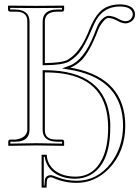

<svg xmlns="http://www.w3.org/2000/svg" viewBox="-20 -672 644 886"><path d="M558.1 -92.8Q558.1 28.3 482.4 106.4Q418.9 171.4 334 171.9Q277.8 171.9 228 149.9Q219.2 146.5 214.8 146Q201.7 146.5 198.2 154.8Q195.3 162.1 194.8 193.8H171.9V42H195.8Q196.8 81.1 227.1 109.9Q264.6 142.6 327.1 143.1Q413.1 143.1 453.1 58.1Q479 2 479 -83Q479 -300.8 269 -332.5Q231.4 -337.9 187 -337.9V-70.8Q187 -33.2 226.1 -28.8Q233.9 -27.8 242.2 -27.8H268.1Q274.9 -25.9 275.9 -20V-1L273.9 1Q272.9 1 147.9 -1L20 1L18.1 -1V-20Q19.5 -26.9 24.9 -27.8H51.8Q102.1 -35.2 106 -70.8V-574.2Q106 -613.8 64 -617.7Q57.6 -618.2 51.8 -618.2H24.9Q18.1 -620.1 17.1 -626V-645L19 -646Q20 -646 145 -645L273.9 -646L275.9 -645V-626Q273.9 -619.1 268.1 -618.2H242.2Q188 -616.7 187 -574.2V-380.9Q264.6 -381.8 292 -396Q345.7 -426.3 384.8 -517.1Q388.2 -525.4 395 -542Q425.3 -615.2 467.3 -637.2Q496.1 -651.9 534.2 -651.9Q601.6 -649.9 603 -606Q603 -579.6 576.2 -567.9Q567.4 -564 559.1 -564Q541.5 -564.5 520 -577.1Q497.6 -588.9 480 -588.9Q465.3 -588.9 444.3 -556.6Q436 -543.9 432.1 -532.2Q394 -432.1 355 -393.1Q331.1 -370.1 304.7 -359.9Q313 -358.4 320.8 -356.9H321.8L323.7 -356.4Q557.1 -307.1 558.1 -92.8ZM547.9 -92.8Q546.4 -300.3 321.8 -346.7H321.3Q319.3 -347.2 318.8 -347.2Q310.1 -348.6 302.7 -350.1L266.1 -356.4L301.3 -369.1Q366.7 -394 414.1 -512.7Q418 -522 422.9 -535.6Q437.5 -576.7 464.4 -593.8Q473.1 -598.6 480 -599.1Q501 -598.6 524.9 -585.9Q544.9 -574.2 559.1 -574.2Q580.6 -574.2 590.3 -594.2Q592.8 -600.6 592.8 -606Q590.3 -641.1 534.2 -642.1Q460 -642.1 423.8 -579.1Q414.6 -562.5 404.3 -538.1Q369.6 -454.6 339.4 -421.4Q319.3 -400.4 296.9 -387.2Q266.6 -371.6 187 -371.1H176.8V-574.2Q178.7 -627.4 242.2 -627.9H266.1V-635.7Q177.7 -634.8 145 -634.8Q109.9 -634.8 26.9 -635.7V-627.9H51.8Q114.7 -626.5 116.2 -574.2V-70.8Q114.3 -18.6 51.8 -18.1H27.8V-9.3Q116.2 -11.2 147.9 -11.2Q184.1 -11.2 266.1 -9.3V-18.1H242.2Q178.2 -19.5 176.8 -70.8V-348.1H187Q472.2 -347.2 488.3 -111.8Q489.3 -97.2 488.8 -83Q488.8 85.9 394.5 136.7Q363.3 152.8 327.1 152.8Q259.8 152.3 220.2 117.2Q190.9 88.4 186.5 51.8H182.1V184.1H185.1Q186.5 157.2 188.5 151.4V151.9Q194.8 136.7 214.8 136.2Q220.7 136.2 251 147.9Q286.1 161.6 334 162.1Q429.2 162.1 492.2 80.1Q547.4 6.8 547.9 -92.8Z"/></svg>

Font: Linux Biolinum Outline O
Style: Bold
Weight: 700
Designer: Philipp H. Poll
Foundry: Philipp H. Poll
Version: Version 0.9.2